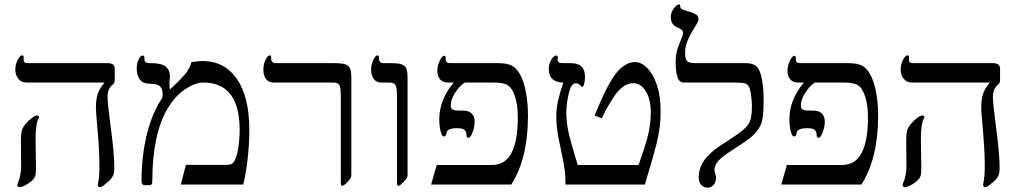

<svg xmlns="http://www.w3.org/2000/svg" viewBox="-20 -841 4650 875"><path d="M502.9 -477.1Q502.9 -461.4 493.2 -455.1Q470.2 -436.5 470.2 -398.9Q470.2 -371.1 482.9 -274.9Q501 -142.6 501 -77.1Q501 -56.2 497.3 -45.7Q493.7 -35.2 486.6 -26.9Q479.5 -18.6 478.8 -17.8Q478 -17.1 477.5 -16.6Q477.1 -16.1 476.3 -15.6Q475.6 -15.1 450.2 5.9Q439.9 12.2 435.1 12.2Q425.8 12.2 425.8 0L427.2 -8.3Q433.1 -33.7 433.1 -87.9Q433.1 -147.9 425.3 -240.7Q417 -333 417 -350.1Q417 -384.8 424.3 -409.9Q431.6 -435.1 456.1 -464.8H101.1Q77.6 -464.8 63.7 -481.7Q49.8 -498.5 49.8 -524.9Q49.8 -547.4 60.5 -568.1Q71.3 -588.9 81.1 -588.9Q87.9 -588.9 87.9 -580.1V-568.8Q87.9 -560.5 92.3 -556.9Q96.7 -553.2 107.9 -553.2H470.2Q502.9 -553.2 502.9 -527.8ZM158.2 -308.1Q158.2 -305.7 150.9 -291Q142.1 -258.8 142.1 -211.9L144 -71.8Q144 -47.4 139.6 -36.6Q135.3 -25.9 122.6 -14.9Q109.9 -3.9 93.8 4.2Q77.6 12.2 69.8 12.2Q59.1 12.2 59.1 1L60.5 -5.9Q76.2 -37.1 76.2 -86.9L75.2 -196.8Q75.2 -230.5 79.1 -244.9Q83 -259.3 95.7 -275.1Q108.4 -291 124.5 -303Q140.6 -314.9 148.9 -314.9Q151.9 -314.9 155 -313Q158.2 -311 158.2 -308.1Z M1116.2 -250Q1116.2 -185.1 1108.6 -117.7Q1101.1 -50.3 1088.4 0H804.2L827.1 -89.8H1012.2Q1028.3 -89.8 1035.9 -94Q1043.5 -98.1 1050 -110.4Q1056.6 -122.6 1061.5 -143.6Q1066.4 -164.6 1069.3 -193.1Q1072.3 -221.7 1072.3 -247.1Q1072.3 -464.8 906.2 -464.8Q870.1 -464.8 824.2 -434.6Q778.3 -404.3 743.7 -346.2Q709 -288.1 691.7 -205.1Q674.3 -122.1 674.3 -20Q674.3 -7.3 671.4 -2.2Q668.5 2.9 659.2 2.9H639.2Q625 2.9 625 -18.1Q625 -131.8 649.9 -231Q674.8 -330.1 719.2 -394Q721.2 -398.9 721.2 -411.1Q721.2 -428.7 715.3 -439Q709.5 -449.2 698.7 -453.9Q688 -458.5 657.2 -460Q631.3 -460 617.2 -478.8Q603 -497.6 603 -529.8Q603 -552.2 611.8 -570.1Q620.6 -587.9 631.3 -587.9Q635.3 -587.9 636.7 -585.2Q638.2 -582.5 638.2 -571.8Q638.2 -553.2 661.1 -553.2H668Q714.4 -553.2 734.4 -538.1Q754.4 -522.9 754.4 -492.2L752 -458Q752 -444.3 754.4 -433.1Q805.7 -480.5 826.2 -506.6Q846.7 -532.7 852.1 -558.1Q889.6 -563 901.4 -563Q1003.4 -563 1059.8 -481Q1116.2 -398.9 1116.2 -250Z M1581.1 -43.9Q1581.1 -34.2 1577.1 -27.8Q1573.2 -21.5 1559.8 -7.8Q1546.4 5.9 1540 5.9Q1535.6 5.9 1534.4 2.2Q1533.2 -1.5 1533.2 -14.2V-402.8Q1533.2 -430.2 1530.3 -442.6Q1527.3 -455.1 1520.5 -460Q1513.7 -464.8 1492.2 -464.8H1227.1Q1203.6 -464.8 1191.9 -481.4Q1180.2 -498 1180.2 -522.9Q1180.2 -548.8 1190.2 -568.8Q1200.2 -588.9 1210 -588.9Q1212.4 -588.9 1214.1 -585.9Q1215.8 -583 1215.8 -580.1V-570.8Q1215.8 -565.4 1220.5 -559.3Q1225.1 -553.2 1237.8 -553.2H1502.9Q1538.6 -553.2 1553.7 -547.9Q1568.8 -542.5 1575 -529.5Q1581.1 -516.6 1581.1 -485.8Z M1837.4 -43.9Q1837.4 -34.7 1833.3 -28.3Q1829.1 -22 1815.7 -8.1Q1802.2 5.9 1796.4 5.9Q1791.5 5.9 1790.3 2.2Q1789.1 -1.5 1789.1 -14.2V-402.8Q1789.1 -431.2 1786.1 -443.4Q1783.2 -455.6 1775.6 -460.2Q1768.1 -464.8 1747.1 -464.8H1718.3Q1694.8 -464.8 1683.1 -481.4Q1671.4 -498 1671.4 -522.9Q1671.4 -548.8 1681.4 -568.8Q1691.4 -588.9 1701.2 -588.9Q1703.6 -588.9 1705.3 -585.9Q1707 -583 1707 -580.1V-570.8Q1707 -565.4 1711.7 -559.3Q1716.3 -553.2 1729 -553.2H1759.3Q1794.9 -553.2 1810.1 -547.9Q1825.2 -542.5 1831.3 -529.5Q1837.4 -516.6 1837.4 -485.8Z M2386.2 -314Q2386.2 -119.6 2310.1 0H1944.8L1970.2 -88.9H2216.8Q2252.4 -88.9 2274.7 -103Q2296.9 -117.2 2310.8 -143.6Q2324.7 -169.9 2332.3 -210Q2339.8 -250 2339.8 -305.2Q2339.8 -360.8 2327.6 -399.4Q2315.4 -438 2295.9 -451.4Q2276.4 -464.8 2230 -464.8H2098.1Q2073.2 -448.7 2053.7 -417.7Q2034.2 -386.7 2034.2 -360.8Q2034.2 -345.7 2043.2 -341.3Q2052.2 -336.9 2075.7 -336.9H2091.8Q2115.7 -336.9 2129.4 -324Q2143.1 -311 2143.1 -287.1Q2143.1 -263.2 2133.5 -238Q2124 -212.9 2115.2 -212.9Q2106 -212.9 2106 -225.1Q2106 -240.2 2097.7 -248.5Q2089.4 -256.8 2063 -256.8Q2014.2 -256.8 2014.2 -231.9Q2012.2 -219.2 2002 -219.2Q1994.1 -219.2 1988 -242.9Q1981.9 -266.6 1981.9 -297.9Q1981.9 -386.7 2047.9 -464.8H2022Q1998.5 -464.8 1985.8 -479Q1973.1 -493.2 1973.1 -518.1Q1973.1 -541 1983.9 -564Q1994.6 -586.9 2004.9 -586.9Q2007.3 -586.9 2009.3 -584Q2011.2 -581.1 2011.2 -578.1V-568.8Q2011.2 -553.2 2032.2 -553.2H2251Q2291 -553.2 2312.7 -542Q2334.5 -530.8 2351.3 -499.5Q2368.2 -468.3 2377.2 -418.5Q2386.2 -368.7 2386.2 -314Z M2990.7 -333Q2990.7 -294.4 2986.6 -261.7Q2982.4 -229 2972.2 -186.3Q2961.9 -143.6 2918.9 0H2557.1Q2557.1 -34.2 2553.5 -64.9Q2549.8 -95.7 2534.2 -168.9Q2515.1 -252.9 2515.1 -309.1Q2515.1 -345.2 2522.7 -379.6Q2530.3 -414.1 2546.9 -464.8Q2516.1 -464.8 2498.5 -480.2Q2481 -495.6 2481 -524.9Q2481 -550.3 2492.4 -569.1Q2503.9 -587.9 2516.1 -587.9Q2522 -587.9 2522 -580.1L2521 -569.8Q2521 -553.2 2543 -553.2H2581.1Q2614.7 -553.2 2630.4 -537.6Q2646 -522 2646 -490.2Q2646 -475.1 2642.3 -460Q2638.7 -444.8 2633.8 -444.8Q2630.9 -444.8 2629.4 -447.3Q2626 -451.7 2618.9 -456.8Q2611.8 -461.9 2605 -461.9Q2591.8 -461.9 2584 -448.7Q2576.2 -435.5 2568.6 -399.2Q2561 -362.8 2561 -327.1Q2561 -302.7 2564 -279.1Q2566.9 -255.4 2573.5 -226.3Q2580.1 -197.3 2612.8 -88.9H2890.1Q2925.8 -189.5 2935.8 -236.1Q2945.8 -282.7 2945.8 -327.1Q2945.8 -388.2 2923.3 -425Q2900.9 -461.9 2865.7 -461.9Q2829.1 -461.9 2796.6 -424.8Q2764.2 -387.7 2722.2 -301.8L2689.9 -314.9Q2747.1 -456.1 2787.8 -507.1Q2828.6 -558.1 2874 -558.1Q2903.3 -558.1 2930.7 -529.8Q2958 -501.5 2974.4 -451.2Q2990.7 -400.9 2990.7 -333Z M3460 -388.2Q3460 -324.7 3454.3 -295.9Q3448.7 -267.1 3427.5 -240.7Q3406.2 -214.4 3357.9 -183.6Q3285.2 -137.2 3267.1 -121.1Q3249 -105 3242.4 -91.8Q3235.8 -78.6 3235.8 -65.9Q3235.8 -59.1 3239.5 -49.3Q3243.2 -39.6 3243.2 -32.2Q3243.2 -10.7 3231.9 1.7Q3220.7 14.2 3204.1 14.2Q3186 14.2 3175 1.2Q3164.1 -11.7 3164.1 -32.2Q3164.1 -66.9 3181.2 -97.7Q3198.2 -128.4 3239.7 -161.1Q3257.8 -174.8 3300.3 -201.7Q3345.7 -231 3368.7 -250.7Q3391.6 -270.5 3399.2 -292.5Q3406.7 -314.5 3406.7 -359.9Q3406.7 -378.9 3403.1 -405.5Q3399.4 -432.1 3394 -444.1Q3388.7 -456.1 3376.7 -460.4Q3364.7 -464.8 3326.2 -464.8H3097.2Q3075.7 -464.8 3067.4 -489.3Q3059.1 -513.7 3059.1 -563Q3059.1 -602.5 3077.1 -644Q3092.8 -680.7 3092.8 -690.9Q3092.8 -700.2 3086.9 -705.3Q3081.1 -710.4 3069.8 -714.8Q3049.8 -723.1 3043.5 -734.9Q3037.1 -746.6 3037.1 -763.2Q3037.1 -776.9 3043 -789.6Q3048.8 -802.2 3058.3 -811.5Q3067.9 -820.8 3073.7 -820.8Q3078.6 -820.8 3079.3 -818.6Q3080.1 -816.4 3080.1 -811Q3080.1 -805.2 3084 -801.8Q3087.9 -798.3 3103 -793Q3145 -781.2 3154.1 -773.7Q3163.1 -766.1 3163.1 -753.9Q3163.1 -744.1 3153.6 -729.2Q3144 -714.4 3132.6 -694.6Q3121.1 -674.8 3111.6 -650.9Q3102.1 -627 3102.1 -599.1Q3102.1 -571.3 3111.6 -562.3Q3121.1 -553.2 3147.9 -553.2H3379.9Q3409.2 -553.2 3426 -540Q3442.9 -526.9 3451.4 -484.4Q3460 -441.9 3460 -388.2Z M3981.9 -314Q3981.9 -119.6 3905.8 0H3540.5L3565.9 -88.9H3812.5Q3848.1 -88.9 3870.4 -103Q3892.6 -117.2 3906.5 -143.6Q3920.4 -169.9 3928 -210Q3935.5 -250 3935.5 -305.2Q3935.5 -360.8 3923.3 -399.4Q3911.1 -438 3891.6 -451.4Q3872.1 -464.8 3825.7 -464.8H3693.8Q3668.9 -448.7 3649.4 -417.7Q3629.9 -386.7 3629.9 -360.8Q3629.9 -345.7 3638.9 -341.3Q3647.9 -336.9 3671.4 -336.9H3687.5Q3711.4 -336.9 3725.1 -324Q3738.8 -311 3738.8 -287.1Q3738.8 -263.2 3729.2 -238Q3719.7 -212.9 3710.9 -212.9Q3701.7 -212.9 3701.7 -225.1Q3701.7 -240.2 3693.4 -248.5Q3685.1 -256.8 3658.7 -256.8Q3609.9 -256.8 3609.9 -231.9Q3607.9 -219.2 3597.7 -219.2Q3589.8 -219.2 3583.7 -242.9Q3577.6 -266.6 3577.6 -297.9Q3577.6 -386.7 3643.6 -464.8H3617.7Q3594.2 -464.8 3581.5 -479Q3568.8 -493.2 3568.8 -518.1Q3568.8 -541 3579.6 -564Q3590.3 -586.9 3600.6 -586.9Q3603 -586.9 3605 -584Q3606.9 -581.1 3606.9 -578.1V-568.8Q3606.9 -553.2 3627.9 -553.2H3846.7Q3886.7 -553.2 3908.4 -542Q3930.2 -530.8 3947 -499.5Q3963.9 -468.3 3972.9 -418.5Q3981.9 -368.7 3981.9 -314Z M4537.6 -477.1Q4537.6 -461.4 4527.8 -455.1Q4504.9 -436.5 4504.9 -398.9Q4504.9 -371.1 4517.6 -274.9Q4535.6 -142.6 4535.6 -77.1Q4535.6 -56.2 4532 -45.7Q4528.3 -35.2 4521.2 -26.9Q4514.2 -18.6 4513.4 -17.8Q4512.7 -17.1 4512.2 -16.6Q4511.7 -16.1 4511 -15.6Q4510.3 -15.1 4484.9 5.9Q4474.6 12.2 4469.7 12.2Q4460.4 12.2 4460.4 0L4461.9 -8.3Q4467.8 -33.7 4467.8 -87.9Q4467.8 -147.9 4460 -240.7Q4451.7 -333 4451.7 -350.1Q4451.7 -384.8 4459 -409.9Q4466.3 -435.1 4490.7 -464.8H4135.7Q4112.3 -464.8 4098.4 -481.7Q4084.5 -498.5 4084.5 -524.9Q4084.5 -547.4 4095.2 -568.1Q4106 -588.9 4115.7 -588.9Q4122.6 -588.9 4122.6 -580.1V-568.8Q4122.6 -560.5 4127 -556.9Q4131.3 -553.2 4142.6 -553.2H4504.9Q4537.6 -553.2 4537.6 -527.8ZM4192.9 -308.1Q4192.9 -305.7 4185.5 -291Q4176.8 -258.8 4176.8 -211.9L4178.7 -71.8Q4178.7 -47.4 4174.3 -36.6Q4169.9 -25.9 4157.2 -14.9Q4144.5 -3.9 4128.4 4.2Q4112.3 12.2 4104.5 12.2Q4093.8 12.2 4093.8 1L4095.2 -5.9Q4110.8 -37.1 4110.8 -86.9L4109.9 -196.8Q4109.9 -230.5 4113.8 -244.9Q4117.7 -259.3 4130.4 -275.1Q4143.1 -291 4159.2 -303Q4175.3 -314.9 4183.6 -314.9Q4186.5 -314.9 4189.7 -313Q4192.9 -311 4192.9 -308.1Z"/></svg>

Font: Times New Roman
Style: Regular
Weight: 400
Designer: Steve Matteson
Foundry: Ascender Corporation
Version: Version 2.00.3